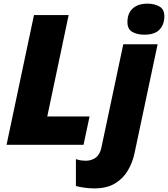

<svg xmlns="http://www.w3.org/2000/svg" viewBox="-20 -797 925 1057"><path d="M16.1 0 167 -713.9H357.9L240.2 -155.8H473.1L439.9 0ZM774.9 -606Q734.9 -606 708.3 -621.3Q681.6 -636.7 681.6 -674.8Q681.6 -724.6 710.9 -750.7Q740.2 -776.9 792 -776.9Q829.6 -776.9 857.2 -761.5Q884.8 -746.1 884.8 -708Q884.8 -662.1 858.2 -634Q831.5 -606 774.9 -606ZM499 240.2Q472.7 240.2 443.8 236.1Q415 231.9 397.9 227.1V79.1Q416 85 428.2 86.4Q440.4 87.9 452.6 87.9Q482.9 87.9 506.3 71.3Q529.8 54.7 538.1 16.1L658.7 -553.2H847.7L720.7 45.9Q710.4 95.7 684.8 140.1Q659.2 184.6 614 212.4Q568.8 240.2 499 240.2Z"/></svg>

Font: Open Sans ExtraBold
Style: Italic
Weight: 800
Italic angle: -12°
Designer: Monotype Design Team
Foundry: Monotype Imaging Inc.
Version: Version 3.000; ttfautohint (v1.8.4)